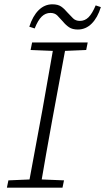

<svg xmlns="http://www.w3.org/2000/svg" viewBox="-20 -871 488 891"><path d="M12 0 19 -34 137 -39H155L277 -34L270 0ZM110 0 177 -362Q191 -440 204.5 -518Q218 -596 232 -674H289L222 -312Q208 -234 194 -156Q180 -78 167 0ZM122 -639 129 -674H387L380 -639L263 -634H244ZM116 -747Q132 -797 159.5 -824Q187 -851 223 -851Q249 -851 264 -840.5Q279 -830 293 -813Q307 -798 319 -786Q331 -774 351 -774Q374 -774 391 -791Q408 -808 424 -846L448 -838Q433 -789 405.5 -761.5Q378 -734 341 -734Q316 -734 300.5 -744.5Q285 -755 272 -771Q258 -787 246 -799Q234 -811 214 -811Q191 -811 173.5 -794Q156 -777 141 -739Z"/></svg>

Font: Source Serif 4 Light
Style: Italic
Weight: 300
Italic angle: -12°
Designer: Frank Grießhammer
Foundry: Adobe Systems Incorporated
Version: Version 4.004;hotconv 1.0.116;makeotfexe 2.5.65601